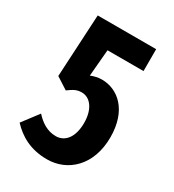

<svg xmlns="http://www.w3.org/2000/svg" viewBox="-178 -827 856 942"><g transform="rotate(30 250.0 -356.0)"><path d="M234 12C350 12 450 -77 450 -237C450 -391 363 -462 273 -462C250 -462 231 -457 211 -449L224 -600H428V-724H97L78 -370L145 -327C175 -349 191 -358 219 -358C266 -358 303 -312 303 -234C303 -152 266 -108 214 -108C165 -108 127 -135 97 -168L28 -77C76 -26 139 12 234 12Z"/></g></svg>

Font: Noto Sans Mono CJK HK
Style: Bold
Weight: 700
Designer: Ryoko NISHIZUKA 西塚涼子 (kana, bopomofo & ideographs); Paul D. Hunt (Latin, Greek & Cyrillic); Sandoll Communications 산돌커뮤니
Foundry: Adobe
Version: Version 2.004;hotconv 1.0.118;makeotfexe 2.5.65603